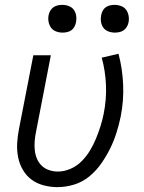

<svg xmlns="http://www.w3.org/2000/svg" viewBox="-20 -757 590 789"><path d="M216 12Q187 12 159 4.5Q131 -3 109.5 -19Q88 -35 74 -59Q60 -83 54.5 -110.5Q49 -138 50.5 -167.5Q52 -197 58 -227L117 -530H189L128 -215Q124 -196 122.5 -177Q121 -158 123 -139.5Q125 -121 132 -104.5Q139 -88 151.5 -76Q164 -64 181.5 -58Q199 -52 218 -52Q243 -52 269 -63Q295 -74 315 -94Q335 -114 349.5 -138Q364 -162 374.5 -187.5Q385 -213 393 -238.5Q401 -264 406 -289Q418 -349 415.5 -407.5Q413 -466 398 -520L467 -536Q483 -476 486 -410Q489 -344 476 -278Q469 -244 458.5 -211Q448 -178 432.5 -146.5Q417 -115 396 -85Q375 -55 347 -32Q319 -9 284.5 1.5Q250 12 216 12ZM452 -623Q438 -623 425 -628Q412 -633 404.5 -643.5Q397 -654 395 -668Q393 -682 396 -696Q398 -705 402.5 -713.5Q407 -722 415 -727.5Q423 -733 432.5 -735Q442 -737 451 -737Q465 -737 478 -732Q491 -727 498.5 -716.5Q506 -706 508.5 -692Q511 -678 508 -664Q506 -655 501 -646.5Q496 -638 488 -632.5Q480 -627 470.5 -625Q461 -623 452 -623ZM237 -623Q223 -623 210 -628Q197 -633 189.5 -643.5Q182 -654 179.5 -668Q177 -682 180 -696Q182 -705 187 -713.5Q192 -722 200 -727.5Q208 -733 217.5 -735Q227 -737 236 -737Q250 -737 263 -732Q276 -727 283.5 -716.5Q291 -706 293 -692Q295 -678 292 -664Q290 -655 285.5 -646.5Q281 -638 273 -632.5Q265 -627 255.5 -625Q246 -623 237 -623Z"/></svg>

Font: Lode
Style: Italic
Weight: 400
Italic angle: -11°
Monospace: yes
Designer: Belleve Invis
Foundry: Belleve Invis
Version: Version 29.2.0; ttfautohint (v1.8.3)